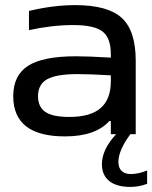

<svg xmlns="http://www.w3.org/2000/svg" viewBox="-20 -529 600 757"><path d="M276.9 -508.8Q405.3 -508.8 460.2 -458.3Q515.1 -407.7 515.1 -290V0H494.1Q446.8 63.5 446.8 109.9Q446.8 132.3 459.5 144.8Q472.2 157.2 495.1 157.2Q526.4 157.2 560.1 143.1V195.8Q527.3 208 494.1 208Q439.9 208 410.9 184.8Q381.8 161.6 381.8 118.2Q381.8 60.5 438 0H417V-51.8H411.1Q356.4 8.8 235.8 8.8Q32.2 8.8 32.2 -149.9Q32.2 -231.9 90.6 -269.5Q148.9 -307.1 279.8 -307.1Q327.6 -307.1 417 -301.8V-314.9Q417 -379.9 384 -405Q351.1 -430.2 269 -430.2Q185.5 -430.2 94.2 -410.2V-485.8Q189.9 -508.8 276.9 -508.8ZM129.9 -149.9Q129.9 -106.9 159.2 -87.4Q188.5 -67.9 252.9 -67.9Q336.4 -67.9 376.7 -102.8Q417 -137.7 417 -209V-231.9Q337.4 -236.8 285.2 -236.8Q202.1 -236.8 166 -216.6Q129.9 -196.3 129.9 -149.9Z"/></svg>

Font: LT Wave
Style: Regular
Weight: 400
Designer: Daniel Lyons
Version: Version 2.5 (Glyphs App)